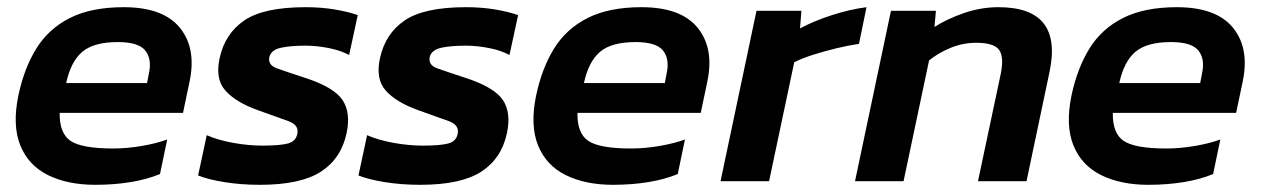

<svg xmlns="http://www.w3.org/2000/svg" viewBox="-20 -504 3512 534"><path d="M245 10Q168 10 113.5 -17Q59 -44 36.5 -99.5Q14 -155 31 -238Q47 -314 81 -369Q115 -424 174.5 -454Q234 -484 324 -484Q434 -484 480.5 -426.5Q527 -369 507 -276L489 -190H146Q145 -133 176.5 -112Q208 -91 295 -91Q333 -91 374 -98Q415 -105 445 -116L425 -20Q389 -5 343 2.5Q297 10 245 10ZM164 -273H389L394 -299Q403 -340 384 -363.5Q365 -387 308 -387Q241 -387 209 -360Q177 -333 164 -273Z M703 10Q650 10 604 2.5Q558 -5 531 -16L555 -128Q587 -114 629.5 -106.5Q672 -99 709 -99Q759 -99 781 -105Q803 -111 807 -132Q812 -156 782.5 -167Q753 -178 696 -198Q635 -220 606.5 -252.5Q578 -285 591 -343Q606 -411 660 -447.5Q714 -484 830 -484Q874 -484 912 -477.5Q950 -471 975 -462L951 -351Q927 -364 893.5 -370.5Q860 -377 830 -377Q787 -377 760.5 -371Q734 -365 729 -345Q725 -323 750 -314Q775 -305 830 -287Q909 -261 932.5 -226Q956 -191 944 -134Q929 -63 872.5 -26.5Q816 10 703 10Z M1149 10Q1096 10 1050 2.5Q1004 -5 977 -16L1001 -128Q1033 -114 1075.5 -106.5Q1118 -99 1155 -99Q1205 -99 1227 -105Q1249 -111 1253 -132Q1258 -156 1228.5 -167Q1199 -178 1142 -198Q1081 -220 1052.5 -252.5Q1024 -285 1037 -343Q1052 -411 1106 -447.5Q1160 -484 1276 -484Q1320 -484 1358 -477.5Q1396 -471 1421 -462L1397 -351Q1373 -364 1339.5 -370.5Q1306 -377 1276 -377Q1233 -377 1206.5 -371Q1180 -365 1175 -345Q1171 -323 1196 -314Q1221 -305 1276 -287Q1355 -261 1378.5 -226Q1402 -191 1390 -134Q1375 -63 1318.5 -26.5Q1262 10 1149 10Z M1685 10Q1608 10 1553.5 -17Q1499 -44 1476.5 -99.5Q1454 -155 1471 -238Q1487 -314 1521 -369Q1555 -424 1614.5 -454Q1674 -484 1764 -484Q1874 -484 1920.5 -426.5Q1967 -369 1947 -276L1929 -190H1586Q1585 -133 1616.5 -112Q1648 -91 1735 -91Q1773 -91 1814 -98Q1855 -105 1885 -116L1865 -20Q1829 -5 1783 2.5Q1737 10 1685 10ZM1604 -273H1829L1834 -299Q1843 -340 1824 -363.5Q1805 -387 1748 -387Q1681 -387 1649 -360Q1617 -333 1604 -273Z M1984 0 2084 -474H2209L2205 -425Q2242 -445 2292.5 -461.5Q2343 -478 2390 -484L2369 -382Q2341 -378 2307.5 -370Q2274 -362 2242.5 -352Q2211 -342 2189 -331L2119 0Z M2358 0 2458 -474H2583L2579 -429Q2613 -451 2660.5 -467.5Q2708 -484 2757 -484Q2937 -484 2899 -304L2835 0H2700L2763 -297Q2773 -345 2759 -365Q2745 -385 2695 -385Q2658 -385 2624 -371Q2590 -357 2564 -336L2493 0Z M3174 10Q3097 10 3042.5 -17Q2988 -44 2965.5 -99.5Q2943 -155 2960 -238Q2976 -314 3010 -369Q3044 -424 3103.5 -454Q3163 -484 3253 -484Q3363 -484 3409.5 -426.5Q3456 -369 3436 -276L3418 -190H3075Q3074 -133 3105.5 -112Q3137 -91 3224 -91Q3262 -91 3303 -98Q3344 -105 3374 -116L3354 -20Q3318 -5 3272 2.5Q3226 10 3174 10ZM3093 -273H3318L3323 -299Q3332 -340 3313 -363.5Q3294 -387 3237 -387Q3170 -387 3138 -360Q3106 -333 3093 -273Z"/></svg>

Font: Kanit Medium
Style: Italic
Weight: 500
Italic angle: -12°
Designer: Katatrad Team
Foundry: CadsonDemak
Version: Version 2.000; ttfautohint (v1.8.3)